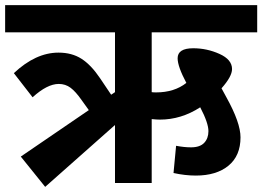

<svg xmlns="http://www.w3.org/2000/svg" viewBox="-40 -713 1022 748"><path d="M551 -587V-354Q556 -353 568 -353Q639 -353 686 -390Q652 -454 652 -486Q652 -525 713 -525Q766 -525 815 -503Q864 -481 864 -444Q864 -415 823 -369L842 -334Q897 -235 897 -178Q897 -106 850 -67.5Q803 -29 723 -29Q681 -29 636 -39L646 -145Q678 -139 704 -139Q739 -139 755.5 -156.5Q772 -174 772 -202Q772 -234 740 -295Q666 -247 583 -247Q571 -247 551 -249V0H408V-226L136 15L41 -103L306 -284L278 -323Q255 -356 235 -371Q215 -386 189 -386Q144 -386 87 -334L14 -428Q99 -508 188 -508Q240 -508 277.5 -484Q315 -460 350 -408L393 -344L408 -354V-587H-20V-693H962V-587Z"/></svg>

Font: FiraGO
Style: Bold
Weight: 700
Designer: bBox Type
Foundry: bBox Type GmbH
Version: Version 1.001;PS 001.001;hotconv 1.0.88;makeotf.lib2.5.64775